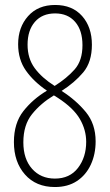

<svg xmlns="http://www.w3.org/2000/svg" viewBox="-20 -743 441 773"><path d="M202 -723Q271 -723 310.5 -678.5Q350 -634 350 -563Q350 -493 315 -451.5Q280 -410 228 -377Q286 -340 325.5 -292Q365 -244 365 -174Q365 -122 345.5 -80Q326 -38 289.5 -14Q253 10 201 10Q125 10 80.5 -40.5Q36 -91 36 -171Q36 -247 74 -295.5Q112 -344 169 -378Q116 -414 84.5 -458.5Q53 -503 53 -565Q53 -633 93 -678Q133 -723 202 -723ZM202 -689Q150 -689 120.5 -655Q91 -621 91 -563Q91 -508 119.5 -469Q148 -430 200 -397Q249 -428 280.5 -463.5Q312 -499 312 -561Q312 -621 282.5 -655Q253 -689 202 -689ZM74 -170Q74 -103 109 -63.5Q144 -24 201 -24Q261 -24 294 -67Q327 -110 327 -172Q327 -220 301.5 -264Q276 -308 213 -349L197 -359Q144 -327 109 -283.5Q74 -240 74 -170Z"/></svg>

Font: Noto Sans Gujarati UI ExtraCondensed ExtraLight
Style: Regular
Weight: 200
Width: 2
Designer: Jelle Bosma - Monotype Design Team, Universal Thirst
Foundry: Monotype Imaging Inc.
Version: Version 2.106; ttfautohint (v1.8.4.7-5d5b)